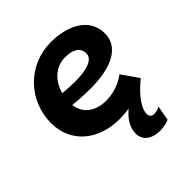

<svg xmlns="http://www.w3.org/2000/svg" viewBox="-199 -665 1007 1007"><g transform="rotate(-45 304.5 -161.5)"><path d="M307 12C331 12 356 10 379 6C345 34 320 69 314 105C304 160 335 199 400 205C425 207 454 204 482 192L497 109C483 118 466 122 449 121C432 119 422 105 427 81C436 29 492 -24 533 -59L537 -62L472 -155C435 -127 383 -106 326 -106C248 -106 192 -145 183 -216C229 -211 273 -209 314 -209C470 -209 570 -260 570 -361C570 -471 467 -529 336 -529C168 -529 37 -395 37 -227C37 -82 150 12 307 12ZM190 -297C209 -368 262 -420 333 -420C392 -420 427 -399 427 -355C427 -310 363 -292 281 -292C251 -292 219 -294 190 -297Z"/></g></svg>

Font: Fixel Display
Style: Bold Italic
Weight: 700
Italic angle: -10°
Designer: AlfaBravo + MacPaw
Foundry: Kyrylo Tkachov, Marchela Mozhyna, Serhii Makarenko, Maria Weinstein, Zakhar Kryvoshyya
Version: Version 1.210;Glyphs 3.2 (3217)